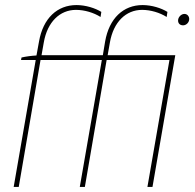

<svg xmlns="http://www.w3.org/2000/svg" viewBox="-20 -738 770 758"><path d="M65 -511 63 -501H121L34 0H54L140 -501H382L295 0H315L401 -501H649L562 0H582L672 -520H405L414 -571C428 -651 477 -699 541 -699C575 -699 611 -688 638 -671L641 -691C617 -706 579 -718 543 -718C467 -718 411 -666 395 -574L386 -520H144L153 -571C167 -651 216 -699 280 -699C314 -699 350 -688 377 -671L380 -691C356 -706 318 -718 282 -718C206 -718 150 -666 134 -574L124 -519C105 -518 82 -515 65 -511ZM703 -638C715 -638 727 -649 727 -663C727 -673 720 -683 708 -683C695 -683 683 -670 683 -657C683 -646 690 -638 703 -638Z"/></svg>

Font: Fixel Text 20240404 Thin
Style: Italic
Weight: 100
Width: 4
Italic angle: -10°
Designer: AlfaBravo + MacPaw
Foundry: Kyrylo Tkachov, Marchela Mozhyna, Serhii Makarenko, Maria Weinstein, Zakhar Kryvoshyya
Version: Version 1.211;Glyphs 3.2 (3225)